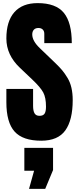

<svg xmlns="http://www.w3.org/2000/svg" viewBox="-20 -887 501 1221"><path d="M242.2 7.8Q125 7.8 72.8 -50.3Q20.5 -108.4 20.5 -237.3V-321.3H190.4V-213.9Q190.4 -182.1 199.7 -166.3Q209 -150.4 231 -150.4Q253.9 -150.4 263.2 -163.8Q272.5 -177.2 272.5 -209Q272.5 -266.1 255.1 -298.8Q237.8 -331.5 184.1 -382.3L106.9 -455.6Q20.5 -537.1 20.5 -642.1Q20.5 -752 71.5 -809.6Q122.6 -867.2 219.2 -867.2Q335.4 -867.2 386 -805.4Q436.5 -743.7 436.5 -612.8H261.7V-671.9Q261.7 -689.5 251.7 -699.2Q241.7 -709 224.6 -709Q205.1 -709 195.1 -697.8Q185.1 -686.5 185.1 -668Q185.1 -626.5 233.4 -580.6L332.5 -485.4Q358.9 -460 375.2 -440.4Q391.6 -420.9 408.9 -392.3Q426.3 -363.8 434.3 -328.6Q442.4 -293.5 442.4 -250.5Q442.4 -123.5 395.5 -57.9Q348.6 7.8 242.2 7.8ZM267.6 314H164.6L196.8 198.7H134.8V53.2H317.4V194.3Z"/></svg>

Font: Anton
Style: Regular
Weight: 400
Designer: Vernon Adams, Tural Alisoy
Foundry: Vernon Adams
Version: Version 2.300